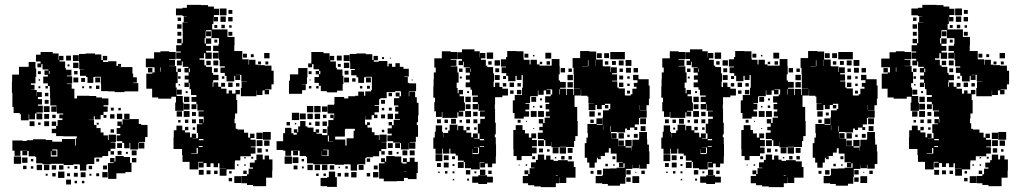

<svg xmlns="http://www.w3.org/2000/svg" viewBox="-20 -740 4184 790"><path d="M401 -92H372V-91H368V-65H340V-63H335V-38H309V-63H304V-64H282V-61H242V-66H189V-64H155V-68H129V-94H125V-97H98V-119H92V-101H72V-120H64V-99H40V-120H31V-162H73V-160H90V-163H116V-167H168V-164H195V-157H235V-168H289V-141H292V-171H296V-179H240V-180H211V-192H193V-210H211V-222H217V-246H237V-253H224V-269H240V-273H214V-301H213V-280H191V-302H212V-306H187V-335H186V-364H185V-386H177V-397H158V-425H177V-432H163V-450H179V-454H155V-476H150V-463H134V-479H147V-487H128V-515H147V-526H197V-520H221V-494H223V-510H241V-492H225V-487H248V-460H251V-453H274V-429H255V-426H277V-396H255V-394H275V-375H286V-335H297V-346H347V-345H376V-339H400V-335H426V-307H406V-302H423V-280H406V-267H394V-249H370V-262H366V-247H345V-246H367V-226H377V-213H394V-195H406V-183H424V-164H427V-186H457V-156H435V-154H455V-128H435V-118H425V-98H401ZM326 -455H306V-484H305V-518H333V-520H371V-516H397V-493H403V-510H421V-492H404V-485H425V-488H459V-469H466V-477H478V-465H470V-464H525V-437H528V-422H543V-400H528V-398H549V-364H492V-361H452V-364H425V-365H396V-394H395V-424H370V-423H364V-399H340V-423H334V-428H309V-454H326ZM280 -513H304V-489H280ZM252 -511H272V-491H252ZM31 -358H29V-404H30V-433H58V-465H98V-485H126V-458H129V-424H126V-397H107V-391H122V-371H108V-370H131V-345H132V-361H152V-341H136V-332H153V-310H136V-305H156V-277H130V-273H124V-249H100V-270H98V-245H66V-270H61V-275H36V-300H31ZM281 -482H303V-460H281ZM266 -475V-467H258V-475ZM181 -436H184V-448H181ZM285 -434V-448H299V-434ZM136 -447H148V-435H136ZM302 -401H282V-421H302ZM372 -421H392V-401H372ZM314 -419H330V-403H314ZM139 -408V-414H145V-408ZM389 -388V-374H375V-388ZM177 -376H167V-386H177ZM357 -386V-376H347V-386ZM146 -377H138V-385H146ZM326 -385V-377H318V-385ZM165 -344V-358H179V-344ZM180 -313H164V-329H180ZM184 -279H160V-303H184ZM436 -285V-297H448V-285ZM467 -286V-296H477V-286ZM154 -273V-249H130V-273ZM483 -250H461V-272H483ZM491 -250V-272H513V-250ZM162 -271H182V-251H162ZM433 -270H451V-252H433ZM195 -254V-268H209V-254ZM418 -267V-255H406V-267ZM561 -226H587V-176H577V-156H551V-153H574V-129H550V-152H548V-125H516V-152H513V-130H491V-152H483V-159H460V-183H475V-189H460V-213H475V-222H463V-240H481V-228H484V-249H513V-250H551V-230H561ZM122 -241V-221H102V-241ZM182 -221H162V-241H182ZM193 -222V-240H211V-222ZM147 -236V-226H137V-236ZM386 -235V-227H378V-235ZM449 -208V-194H435V-208ZM462 -151H482V-131H462ZM216 -96V-125H195V-121H212V-101H192V-118H189V-96ZM90 -121V-122H73V-121ZM542 -101H522V-121H542ZM480 -119V-103H464V-119ZM449 -118V-104H435V-118ZM498 -107V-115H506V-107ZM489 -94H515V-70H521V-32H496V-27H459V-4H425V-33H424V-69H448V-72H433V-90H451V-75H455V-98H489ZM67 -66H37V-96H67ZM93 -70H71V-92H93ZM541 -72H523V-90H541ZM388 -75H376V-87H388ZM117 -76H107V-86H117ZM153 -40H131V-62H153ZM183 -40H161V-62H183ZM211 -42H193V-60H211ZM223 -42V-60H241V-42ZM420 -59V-43H404V-59ZM89 -44H75V-58H89ZM359 -44H345V-58H359ZM286 -45V-57H298V-45ZM117 -46H107V-56H117ZM258 -47V-55H266V-47ZM245 -8H219V-34H245ZM423 -10H401V-32H423ZM332 -11H312V-31H332ZM300 -13H284V-29H300ZM209 -14H195V-28H209ZM268 -15H256V-27H268ZM388 -15H376V-27H388ZM176 -17H168V-25H176ZM356 -17H348V-25H356ZM272 19H252V-1H272ZM297 14H287V4H297ZM327 14H317V4H327Z M1097 -470V-449H1106V-393H1097V-372H1071V-370H1087V-352H1069V-368H1060V-349H1036V-368H1035V-344H971V-378H974V-405H997V-406H973V-432H951V-431H968V-411H948V-428H944V-405H912V-428H905V-440H887V-462H905V-467H884V-494H881V-522H880V-499H856V-523H879V-530H857V-552H879V-560H881V-583H850V-616H828V-611H826V-583H822V-561H827V-582H849V-560H828V-551H848V-531H828V-524H851V-498H825V-521H819V-500H801V-494H821V-471H828V-465H852V-440H857V-432H879V-410H857V-402H855V-383H858V-401H878V-383H890V-375H912V-355H921V-368H935V-355H949V-370H967V-352H952V-329H956V-273H947V-252H945V-233H950V-210H957V-207H984V-194H1001V-174H1009V-190H1027V-172H1011V-165H1032V-137H1012V-134H1031V-108H1012V-97H969V-80H947V-72H946V-43H912V-17H884V-45H910V-46H883V-68H877V-52H859V-68H846V-53H830V-69H818V-51H798V-71H816V-74H796V-43H760V-74H731V-102H729V-127H694V-175H695V-204H706V-223H730V-204H741V-195H762V-175H769V-190H787V-172H772V-171H795V-193H790V-229H813V-232H799V-250H817V-236H819V-251H818V-260H797V-282H818V-285H792V-311H788V-321H768V-341H788V-349H766V-373H760V-399H757V-382H739V-400H756V-413H740V-429H756V-442H739V-460H755V-465H732V-487H728V-471H708V-491H724V-498H705V-524H724V-528H705V-554H727V-562H732V-614H731V-648H753V-649H736V-673H749V-674H731V-677H704V-705H731V-708H749V-720H807V-719H836V-713H860V-704H881V-678H860V-670H877V-652H859V-669H858V-641H853V-619H916V-588H945V-554H944V-530H977V-496H1003V-474H1005V-494H1031V-474H1041V-472H1069V-470ZM884 -705H912V-677H884ZM920 -699H936V-683H920ZM887 -672H909V-650H887ZM919 -670H937V-652H919ZM711 -654V-668H725V-654ZM727 -622H709V-640H727ZM905 -638V-624H891V-638ZM874 -637V-625H862V-637ZM923 -626V-636H933V-626ZM848 -611V-591H828V-611ZM726 -609V-593H710V-609ZM936 -593H920V-609H936ZM709 -562V-580H727V-562ZM862 -565V-577H874V-565ZM704 -318V-342H685V-334H631V-339H606V-375H582V-437H607V-442H616V-463H580V-499H614V-525H640V-529H676V-526H703V-496H676V-493H700V-469H676V-468H705V-444H711V-398H703V-380H707V-345H732V-318H735V-284H701V-318ZM1067 -522H1089V-500H1067ZM980 -519H996V-503H980ZM1012 -517H1024V-505H1012ZM858 -491H878V-471H858ZM847 -490V-472H829V-490ZM1042 -487H1054V-475H1042ZM1084 -487V-475H1072V-487ZM642 -445V-463H640V-445ZM589 -442V-460H607V-442ZM876 -459V-443H860V-459ZM711 -458H725V-444H711ZM757 -443H761V-458H757ZM713 -426H723V-416H713ZM903 -426V-416H893V-426ZM937 -400V-382H919V-400ZM890 -399H906V-383H890ZM965 -398V-384H951V-398ZM721 -394V-388H715V-394ZM728 -351H708V-371H728ZM744 -357V-365H752V-357ZM759 -320H737V-342H759ZM760 -289H736V-313H760ZM788 -291H768V-311H788ZM760 -259H736V-283H760ZM707 -282H729V-260H707ZM770 -279H786V-263H770ZM786 -233H770V-249H786ZM755 -248V-234H741V-248ZM723 -246V-236H713V-246ZM741 -218H755V-204H741ZM783 -216V-206H773V-216ZM1062 -197H1094V-165H1062ZM1035 -194H1061V-168H1035ZM817 -163V-168H798V-163ZM1036 -163H1060V-139H1036ZM1067 -162H1089V-140H1067ZM814 -139H798V-135H814ZM794 -108V-131H789V-110H767V-108ZM1057 -130V-112H1039V-130ZM1083 -126V-116H1073V-126ZM1069 -100H1087V-84H1101V-38H1100V-9H1075V26H1021V21H996V14H973V-16H996V-23H1003V-46H1021V-51H1008V-71H1028V-81H1035V-104H1061V-84H1069ZM1014 -87V-95H1022V-87ZM985 -94H991V-88H985ZM955 -58V-64H961V-58ZM991 -58H985V-64H991ZM818 -21H798V-41H818ZM846 -23H830V-39H846ZM875 -24H861V-38H875ZM995 -24H981V-38H995ZM923 -26V-36H933V-26ZM972 13H944V-15H972ZM935 6H921V-8H935Z M1270 -476H1264V-463H1248V-479H1261V-526H1311V-521H1336V-494H1337V-510H1355V-492H1339V-487H1362V-461H1366V-454H1389V-428H1393V-394H1390V-367H1367V-360H1325V-365H1300V-387H1292V-399H1274V-423H1292V-434H1279V-448H1293V-435H1298V-448H1293V-455H1270ZM1695 -317H1702V-265H1700V-237H1695V-225H1700V-177H1691V-156H1666V-154H1689V-128H1663V-151H1662V-125H1630V-151H1626V-153H1598V-159H1574V-183H1592V-190H1575V-212H1592V-224H1579V-238H1593V-225H1600V-247H1626V-250H1605V-272H1619V-281H1606V-301H1619V-306H1601V-336H1623V-343H1608V-359H1624V-344H1630V-363H1628V-365H1606V-361H1571V-336H1545V-332H1540V-307H1521V-304H1539V-278H1521V-268H1533V-254H1519V-266H1509V-248H1483V-263H1482V-227H1490V-237H1502V-225H1492V-215H1510V-196H1521V-184H1539V-164H1541V-186H1571V-156H1549V-155H1570V-127H1549V-118H1540V-97H1514V-93H1487V-90H1483V-64H1454V-63H1449V-38H1423V-63H1418V-64H1395V-62H1357V-65H1333V-64H1269V-68H1243V-94H1239V-98H1213V-120H1206V-101H1186V-120H1178V-99H1154V-120H1145V-123H1118V-159H1145V-192H1153V-214H1179V-192H1187V-186H1201V-194H1189V-208H1203V-196H1207V-220H1215V-242H1237V-220H1245V-215H1270V-197H1279V-208H1293V-194H1282V-190H1305V-184H1327V-220H1331V-246H1352V-254H1339V-268H1353V-255H1355V-273H1328V-309H1355V-312H1356V-341H1396V-335H1413V-344H1441V-346H1454V-363H1478V-346H1483V-364H1507V-370H1510V-424H1485V-422H1478V-399H1454V-422H1447V-430H1425V-452H1440V-456H1421V-484H1419V-518H1447V-520H1485V-517H1512V-493H1517V-510H1535V-492H1518V-486H1538V-489H1574V-467H1579V-478H1593V-465H1607V-480H1625V-465H1640V-457H1662V-425H1644V-423H1658V-399H1664V-397H1692V-365H1664V-363H1662V-344H1664V-363H1688V-340H1695ZM1394 -513H1418V-489H1394ZM1366 -511H1386V-491H1366ZM1552 -505H1560V-497H1552ZM1584 -503H1588V-499H1584ZM1395 -482H1417V-460H1395ZM1382 -477V-465H1370V-477ZM1238 -369H1223V-354H1169V-408H1173V-434H1207V-460H1245V-422H1243V-394H1223V-393H1238ZM1398 -433V-449H1414V-433ZM1250 -447H1262V-435H1250ZM1416 -401H1396V-421H1416ZM1486 -421H1506V-401H1486ZM1429 -418H1443V-404H1429ZM1254 -409V-413H1258V-409ZM1674 -413H1678V-409H1674ZM1502 -387V-375H1490V-387ZM1261 -376H1251V-386H1261ZM1281 -376V-386H1291V-376ZM1461 -376V-386H1471V-376ZM1579 -358H1593V-344H1579ZM1548 -329H1564V-313H1548ZM1243 -304H1269V-278H1243ZM1273 -304H1299V-278H1273ZM1305 -302H1327V-280H1305ZM1592 -297V-285H1580V-297ZM1551 -286V-296H1561V-286ZM1181 -276H1211V-246H1181ZM1238 -249H1214V-273H1238ZM1245 -272H1267V-250H1245ZM1275 -272H1297V-250H1275ZM1597 -250H1575V-272H1597ZM1548 -269H1564V-253H1548ZM1309 -254V-268H1323V-254ZM1295 -240V-222H1277V-240ZM1307 -240H1325V-222H1307ZM1159 -238H1173V-224H1159ZM1261 -236V-226H1251V-236ZM1199 -234V-228H1193V-234ZM1435 -171V-202H1440V-210H1400V-207H1399V-178H1359V-166H1401V-141H1406V-171ZM1324 -209V-193H1308V-209ZM1561 -206V-196H1551V-206ZM1333 -182H1329V-158H1333V-157H1351V-158H1333ZM1576 -151H1596V-131H1576ZM1626 -131H1606V-151H1626ZM1304 -118V-98H1332V-124H1309V-122H1327V-100H1305V-118ZM1205 -121V-122H1187V-121ZM1636 -121H1656V-101H1636ZM1666 -121H1686V-101H1666ZM1594 -119V-103H1578V-119ZM1563 -118V-104H1549V-118ZM1612 -107V-115H1620V-107ZM1666 -91H1686V-74H1699V-28H1694V-3H1658V-8H1642V5H1613V6H1559V-5H1540V-34H1539V-68H1562V-73H1548V-89H1564V-75H1569V-98H1603V-96H1631V-71H1636V-67H1653V-73H1638V-89H1654V-74H1666ZM1181 -66H1151V-96H1181ZM1208 -69H1184V-93H1208ZM1503 -74H1489V-88H1503ZM1231 -76H1221V-86H1231ZM1267 -40H1245V-62H1267ZM1297 -40H1275V-62H1297ZM1305 -62H1327V-40H1305ZM1476 -41H1456V-61H1476ZM1337 -42V-60H1355V-42ZM1204 -43H1188V-59H1204ZM1518 -43V-59H1534V-43ZM1401 -46V-56H1411V-46ZM1230 -47H1222V-55H1230ZM1373 -48V-54H1379V-48ZM1653 -35H1642V-34H1653ZM1333 -34H1359V-11H1366V29H1326V26H1299V-8H1326V-11H1333ZM1447 -10H1425V-32H1447ZM1537 -10H1515V-32H1537ZM1414 -13H1398V-29H1414ZM1383 -14H1369V-28H1383ZM1503 -14H1489V-28H1503ZM1291 -16H1281V-26H1291ZM1321 -26V-16H1311V-26Z M2035 -382H2047V-375H2070V-347H2047V-340H2017V-310H2016V-292H2017V-235H2020V-187H2016V-175H2020V-146H2021V-96H2020V-67H2005V-52H1987V-67H1976V-51H1956V-71H1972V-73H1954V-43H1918V-48H1893V-73H1888V-79H1864V-100H1855V-108H1833V-128H1829V-108H1803V-128H1800V-107H1772V-128H1763V-174H1769V-198H1773V-224H1799V-198H1803V-174H1804V-193H1824V-203H1830V-227H1862V-204H1865V-222H1887V-204H1899V-194H1919V-175H1926V-191H1946V-171H1930V-169H1953V-191H1946V-231H1956V-251H1975V-260H1955V-282H1975V-284H1949V-311H1947V-290H1925V-312H1946V-320H1925V-342H1946V-347H1922V-371H1916V-381H1896V-401H1913V-412H1897V-430H1913V-441H1896V-461H1913V-463H1888V-486H1885V-472H1867V-490H1881V-497H1862V-525H1881V-537H1932V-529H1954V-504H1955V-522H1977V-500H1959V-494H1979V-470H1985V-464H2009V-438H2013V-404H2011V-382H2017V-400H2035ZM2640 -307V-287H2613V-286H2641V-256H2613V-254H2609V-228H2592V-217H2602V-205H2590V-215H2572V-205H2560V-211H2552V-195H2520V-197H2494V-172H2495V-192H2517V-170H2497V-169H2524V-139H2553V-164H2579V-138H2554V-133H2578V-120H2579V-138H2582V-165H2609V-168H2610V-197H2642V-168H2643V-145H2650V-117H2652V-65H2641V-46H2611V-62H2609V-48H2583V-62H2582V-45H2555V-12H2553V16H2531V24H2481V17H2458V14H2431V-16H2458V-19H2461V-46H2490V-47H2517V-50H2550V-68H2545V-52H2527V-70H2543V-72H2517V-108H2493V-130H2485V-112H2469V-98H2446V-97H2452V-85H2440V-91H2436V-71H2427V-50H2405V-71H2396V-91H2386V-151H2393V-174H2399V-192H2397V-230H2434V-253H2458V-229H2435V-226H2459V-258H2461V-286H2485V-292H2491V-313H2469V-308H2456V-291H2436V-308H2430V-287H2402V-315H2423V-316H2401V-342H2397V-346H2371V-372H2370V-347H2344V-300H2355V-242H2357V-180H2347V-160H2342V-135H2310V-136H2283V-134H2249V-156H2248V-139H2224V-163H2218V-168H2193V-194H2213V-204H2199V-218H2213V-232H2197V-250H2215V-234H2221V-256H2243V-261H2226V-281H2240V-290H2225V-312H2240V-318H2223V-344H2246V-351H2252V-372H2229V-370H2245V-352H2227V-368H2217V-350H2195V-368H2193V-344H2164V-343H2161V-316H2142V-313H2158V-289H2142V-282H2157V-260H2135V-252H2097V-275H2090V-327H2098V-349H2128V-379H2131V-431H2126V-411H2106V-428H2101V-406H2071V-428H2063V-439H2044V-463H2062V-466H2041V-496H2062V-505H2067V-530H2105V-529H2134V-500H2135V-494H2159V-475H2163V-494H2189V-475H2200V-470H2250V-497H2282V-468H2283V-434H2279V-409H2284V-403H2308V-379H2284V-375H2310V-349H2313V-374H2339V-349H2342V-375H2367V-376H2341V-435H2340V-461H2336V-501H2367V-530H2405V-528H2433V-495H2460V-468H2463V-467H2492V-444H2494V-463H2518V-439H2499V-434H2519V-408H2499V-405H2520V-380H2525V-376H2551V-348H2553V-347H2575V-352H2582V-375H2599V-383H2588V-399H2603V-410H2585V-432H2607V-414H2649V-388H2653V-334H2650V-307ZM1767 -320H1770V-338H1763V-384H1764V-413H1765V-442H1773V-462H1767V-500H1798V-529H1834V-526H1861V-496H1834V-493H1858V-469H1834V-467H1862V-442H1867V-400H1859V-378H1863V-356H1867V-370H1885V-352H1871V-344H1889V-318H1893V-284H1869V-281H1886V-261H1866V-278H1862V-255H1800V-279H1798V-259H1774V-282H1767ZM2551 -526V-496H2491V-526ZM1983 -524H2009V-498H1983ZM2224 -523H2248V-499H2224ZM2436 -521H2456V-501H2436ZM2466 -521H2486V-501H2466ZM2138 -519H2154V-503H2138ZM2173 -514H2179V-508H2173ZM2431 -494V-468H2432V-494ZM2554 -493H2578V-469H2554ZM2015 -492H2037V-470H2015ZM2399 -468H2401V-492H2399V-468H2376V-467H2399ZM2526 -491H2546V-471H2526ZM2514 -489V-473H2498V-489ZM2003 -488V-474H1989V-488ZM2243 -488V-474H2229V-488ZM2483 -488V-474H2469V-488ZM2201 -486H2211V-476H2201ZM2556 -461H2576V-441H2556ZM2287 -460H2305V-442H2287ZM2587 -460H2605V-442H2587ZM2018 -443V-459H2034V-443ZM1869 -458H1883V-444H1869ZM1916 -444H1918V-458H1916ZM2319 -458H2333V-444H2319ZM2529 -444V-458H2543V-444ZM2315 -432H2337V-410H2315ZM2036 -411H2016V-431H2036ZM2544 -413H2528V-429H2544ZM2050 -415V-427H2062V-415ZM2561 -426H2571V-416H2561ZM1880 -425V-417H1872V-425ZM2315 -402H2337V-380H2315ZM2077 -400H2095V-382H2077ZM2545 -382H2527V-400H2545ZM2063 -384H2049V-398H2063ZM2109 -384V-398H2123V-384ZM2571 -386H2561V-396H2571ZM2282 -373H2280V-351H2282ZM2125 -352H2107V-370H2125ZM2079 -368H2093V-354H2079ZM2572 -355H2560V-367H2572ZM1902 -357V-365H1910V-357ZM1917 -320H1895V-342H1917ZM2166 -341H2186V-321H2166ZM2202 -327V-335H2210V-327ZM1916 -311V-291H1896V-311ZM2483 -308V-294H2469V-308ZM2611 -288H2612V-307H2611ZM2211 -296H2201V-306H2211ZM2179 -304V-298H2173V-304ZM1918 -259H1894V-283H1918ZM2188 -259H2164V-283H2188ZM2218 -259H2194V-283H2218ZM2405 -282H2427V-260H2405ZM1927 -280H1945V-262H1927ZM2440 -265V-277H2452V-265ZM2614 -253H2638V-229H2614ZM1856 -251V-231H1836V-251ZM1794 -249V-233H1778V-249ZM1914 -249V-233H1898V-249ZM1928 -249H1944V-233H1928ZM1809 -248H1823V-234H1809ZM2423 -248V-234H2409V-248ZM2110 -235V-247H2122V-235ZM1881 -246V-236H1871V-246ZM2144 -239V-243H2148V-239ZM2169 -98H2126V-81H2106V-98H2093V-127H2092V-205H2102V-225H2130V-205H2140V-191H2156V-174H2166V-191H2186V-171H2169V-164H2189V-138H2169V-133H2188V-109H2169ZM2461 -205H2462V-224H2461ZM2492 -221H2490V-199H2492ZM2636 -221V-201H2616V-221ZM1899 -218H1913V-204H1899ZM1941 -216V-206H1931V-216ZM1820 -215V-207H1812V-215ZM2178 -213V-209H2174V-213ZM2525 -192H2547V-170H2525ZM2604 -173H2588V-189H2604ZM2571 -186V-176H2561V-186ZM1954 -163H1972V-168H1954ZM2218 -139H2194V-163H2218ZM2547 -140H2525V-162H2547ZM1971 -136V-139H1954V-136ZM2309 -134V-108H2283V-134ZM1951 -109V-133H1930V-132H1947V-110H1925V-127H1924V-106H1948V-109ZM2254 -133H2278V-109H2254ZM2316 -131H2336V-111H2316ZM2198 -113V-129H2214V-113ZM2231 -116V-126H2241V-116ZM1800 -77H1772V-105H1800ZM2316 -76H2341V-53H2348V-9H2310V13H2282V-10H2281V14H2267V30H2205V27H2178V22H2153V14H2131V-16H2153V-23H2138V-39H2154V-24H2159V-48H2179V-50H2165V-72H2185V-82H2193V-104H2219V-83H2227V-100H2245V-83H2258V-78H2276V-81H2316ZM1826 -81H1806V-101H1826ZM2289 -84V-98H2303V-84ZM2333 -98V-84H2319V-98ZM1852 -85H1840V-97H1852ZM2182 -97V-85H2170V-97ZM2500 -97H2512V-85H2500ZM2269 -94V-88H2263V-94ZM1888 -49H1864V-73H1888ZM1826 -51H1806V-71H1826ZM1794 -53H1778V-69H1794ZM2471 -56V-66H2481V-56ZM1850 -57H1842V-65H1850ZM2149 -64V-58H2143V-64ZM2509 -64V-58H2503V-64ZM2118 -59H2114V-63H2118ZM1955 -20V-42H1977V-20ZM1915 -22H1897V-40H1915ZM2437 -22V-40H2455V-22ZM2575 -22H2557V-40H2575ZM1989 -24V-38H2003V-24ZM2633 -24H2619V-38H2633ZM2422 -25H2410V-37H2422ZM1821 -26H1811V-36H1821ZM1850 -27H1842V-35H1850ZM1932 -27V-35H1940V-27ZM1789 -28H1783V-34H1789ZM2594 -29V-33H2598V-29ZM1948 -19H1984V-13H2008V11H1984V17H1948V12H1923V-14H1948ZM2275 -18H2267V-16H2275ZM2610 13H2582V-15H2610ZM2575 8H2557V-10H2575ZM1910 3H1902V-5H1910ZM1849 2H1843V-4H1849Z M2973 -382H2985V-375H3008V-347H2985V-340H2955V-310H2954V-292H2955V-235H2958V-187H2954V-175H2958V-146H2959V-96H2958V-67H2943V-52H2925V-67H2914V-51H2894V-71H2910V-73H2892V-43H2856V-48H2831V-73H2826V-79H2802V-100H2793V-108H2771V-128H2767V-108H2741V-128H2738V-107H2710V-128H2701V-174H2707V-198H2711V-224H2737V-198H2741V-174H2742V-193H2762V-203H2768V-227H2800V-204H2803V-222H2825V-204H2837V-194H2857V-175H2864V-191H2884V-171H2868V-169H2891V-191H2884V-231H2894V-251H2913V-260H2893V-282H2913V-284H2887V-311H2885V-290H2863V-312H2884V-320H2863V-342H2884V-347H2860V-371H2854V-381H2834V-401H2851V-412H2835V-430H2851V-441H2834V-461H2851V-463H2826V-486H2823V-472H2805V-490H2819V-497H2800V-525H2819V-537H2870V-529H2892V-504H2893V-522H2915V-500H2897V-494H2917V-470H2923V-464H2947V-438H2951V-404H2949V-382H2955V-400H2973ZM3578 -307V-287H3551V-286H3579V-256H3551V-254H3547V-228H3530V-217H3540V-205H3528V-215H3510V-205H3498V-211H3490V-195H3458V-197H3432V-172H3433V-192H3455V-170H3435V-169H3462V-139H3491V-164H3517V-138H3492V-133H3516V-120H3517V-138H3520V-165H3547V-168H3548V-197H3580V-168H3581V-145H3588V-117H3590V-65H3579V-46H3549V-62H3547V-48H3521V-62H3520V-45H3493V-12H3491V16H3469V24H3419V17H3396V14H3369V-16H3396V-19H3399V-46H3428V-47H3455V-50H3488V-68H3483V-52H3465V-70H3481V-72H3455V-108H3431V-130H3423V-112H3407V-98H3384V-97H3390V-85H3378V-91H3374V-71H3365V-50H3343V-71H3334V-91H3324V-151H3331V-174H3337V-192H3335V-230H3372V-253H3396V-229H3373V-226H3397V-258H3399V-286H3423V-292H3429V-313H3407V-308H3394V-291H3374V-308H3368V-287H3340V-315H3361V-316H3339V-342H3335V-346H3309V-372H3308V-347H3282V-300H3293V-242H3295V-180H3285V-160H3280V-135H3248V-136H3221V-134H3187V-156H3186V-139H3162V-163H3156V-168H3131V-194H3151V-204H3137V-218H3151V-232H3135V-250H3153V-234H3159V-256H3181V-261H3164V-281H3178V-290H3163V-312H3178V-318H3161V-344H3184V-351H3190V-372H3167V-370H3183V-352H3165V-368H3155V-350H3133V-368H3131V-344H3102V-343H3099V-316H3080V-313H3096V-289H3080V-282H3095V-260H3073V-252H3035V-275H3028V-327H3036V-349H3066V-379H3069V-431H3064V-411H3044V-428H3039V-406H3009V-428H3001V-439H2982V-463H3000V-466H2979V-496H3000V-505H3005V-530H3043V-529H3072V-500H3073V-494H3097V-475H3101V-494H3127V-475H3138V-470H3188V-497H3220V-468H3221V-434H3217V-409H3222V-403H3246V-379H3222V-375H3248V-349H3251V-374H3277V-349H3280V-375H3305V-376H3279V-435H3278V-461H3274V-501H3305V-530H3343V-528H3371V-495H3398V-468H3401V-467H3430V-444H3432V-463H3456V-439H3437V-434H3457V-408H3437V-405H3458V-380H3463V-376H3489V-348H3491V-347H3513V-352H3520V-375H3537V-383H3526V-399H3541V-410H3523V-432H3545V-414H3587V-388H3591V-334H3588V-307ZM2705 -320H2708V-338H2701V-384H2702V-413H2703V-442H2711V-462H2705V-500H2736V-529H2772V-526H2799V-496H2772V-493H2796V-469H2772V-467H2800V-442H2805V-400H2797V-378H2801V-356H2805V-370H2823V-352H2809V-344H2827V-318H2831V-284H2807V-281H2824V-261H2804V-278H2800V-255H2738V-279H2736V-259H2712V-282H2705ZM3489 -526V-496H3429V-526ZM2921 -524H2947V-498H2921ZM3162 -523H3186V-499H3162ZM3374 -521H3394V-501H3374ZM3404 -521H3424V-501H3404ZM3076 -519H3092V-503H3076ZM3111 -514H3117V-508H3111ZM3369 -494V-468H3370V-494ZM3492 -493H3516V-469H3492ZM2953 -492H2975V-470H2953ZM3337 -468H3339V-492H3337V-468H3314V-467H3337ZM3464 -491H3484V-471H3464ZM3452 -489V-473H3436V-489ZM2941 -488V-474H2927V-488ZM3181 -488V-474H3167V-488ZM3421 -488V-474H3407V-488ZM3139 -486H3149V-476H3139ZM3494 -461H3514V-441H3494ZM3225 -460H3243V-442H3225ZM3525 -460H3543V-442H3525ZM2956 -443V-459H2972V-443ZM2807 -458H2821V-444H2807ZM2854 -444H2856V-458H2854ZM3257 -458H3271V-444H3257ZM3467 -444V-458H3481V-444ZM3253 -432H3275V-410H3253ZM2974 -411H2954V-431H2974ZM3482 -413H3466V-429H3482ZM2988 -415V-427H3000V-415ZM3499 -426H3509V-416H3499ZM2818 -425V-417H2810V-425ZM3253 -402H3275V-380H3253ZM3015 -400H3033V-382H3015ZM3483 -382H3465V-400H3483ZM3001 -384H2987V-398H3001ZM3047 -384V-398H3061V-384ZM3509 -386H3499V-396H3509ZM3220 -373H3218V-351H3220ZM3063 -352H3045V-370H3063ZM3017 -368H3031V-354H3017ZM3510 -355H3498V-367H3510ZM2840 -357V-365H2848V-357ZM2855 -320H2833V-342H2855ZM3104 -341H3124V-321H3104ZM3140 -327V-335H3148V-327ZM2854 -311V-291H2834V-311ZM3421 -308V-294H3407V-308ZM3549 -288H3550V-307H3549ZM3149 -296H3139V-306H3149ZM3117 -304V-298H3111V-304ZM2856 -259H2832V-283H2856ZM3126 -259H3102V-283H3126ZM3156 -259H3132V-283H3156ZM3343 -282H3365V-260H3343ZM2865 -280H2883V-262H2865ZM3378 -265V-277H3390V-265ZM3552 -253H3576V-229H3552ZM2794 -251V-231H2774V-251ZM2732 -249V-233H2716V-249ZM2852 -249V-233H2836V-249ZM2866 -249H2882V-233H2866ZM2747 -248H2761V-234H2747ZM3361 -248V-234H3347V-248ZM3048 -235V-247H3060V-235ZM2819 -246V-236H2809V-246ZM3082 -239V-243H3086V-239ZM3107 -98H3064V-81H3044V-98H3031V-127H3030V-205H3040V-225H3068V-205H3078V-191H3094V-174H3104V-191H3124V-171H3107V-164H3127V-138H3107V-133H3126V-109H3107ZM3399 -205H3400V-224H3399ZM3430 -221H3428V-199H3430ZM3574 -221V-201H3554V-221ZM2837 -218H2851V-204H2837ZM2879 -216V-206H2869V-216ZM2758 -215V-207H2750V-215ZM3116 -213V-209H3112V-213ZM3463 -192H3485V-170H3463ZM3542 -173H3526V-189H3542ZM3509 -186V-176H3499V-186ZM2892 -163H2910V-168H2892ZM3156 -139H3132V-163H3156ZM3485 -140H3463V-162H3485ZM2909 -136V-139H2892V-136ZM3247 -134V-108H3221V-134ZM2889 -109V-133H2868V-132H2885V-110H2863V-127H2862V-106H2886V-109ZM3192 -133H3216V-109H3192ZM3254 -131H3274V-111H3254ZM3136 -113V-129H3152V-113ZM3169 -116V-126H3179V-116ZM2738 -77H2710V-105H2738ZM3254 -76H3279V-53H3286V-9H3248V13H3220V-10H3219V14H3205V30H3143V27H3116V22H3091V14H3069V-16H3091V-23H3076V-39H3092V-24H3097V-48H3117V-50H3103V-72H3123V-82H3131V-104H3157V-83H3165V-100H3183V-83H3196V-78H3214V-81H3254ZM2764 -81H2744V-101H2764ZM3227 -84V-98H3241V-84ZM3271 -98V-84H3257V-98ZM2790 -85H2778V-97H2790ZM3120 -97V-85H3108V-97ZM3438 -97H3450V-85H3438ZM3207 -94V-88H3201V-94ZM2826 -49H2802V-73H2826ZM2764 -51H2744V-71H2764ZM2732 -53H2716V-69H2732ZM3409 -56V-66H3419V-56ZM2788 -57H2780V-65H2788ZM3087 -64V-58H3081V-64ZM3447 -64V-58H3441V-64ZM3056 -59H3052V-63H3056ZM2893 -20V-42H2915V-20ZM2853 -22H2835V-40H2853ZM3375 -22V-40H3393V-22ZM3513 -22H3495V-40H3513ZM2927 -24V-38H2941V-24ZM3571 -24H3557V-38H3571ZM3360 -25H3348V-37H3360ZM2759 -26H2749V-36H2759ZM2788 -27H2780V-35H2788ZM2870 -27V-35H2878V-27ZM2727 -28H2721V-34H2727ZM3532 -29V-33H3536V-29ZM2886 -19H2922V-13H2946V11H2922V17H2886V12H2861V-14H2886ZM3213 -18H3205V-16H3213ZM3548 13H3520V-15H3548ZM3513 8H3495V-10H3513ZM2848 3H2840V-5H2848ZM2787 2H2781V-4H2787Z M4123 -470V-449H4132V-393H4123V-372H4097V-370H4113V-352H4095V-368H4086V-349H4062V-368H4061V-344H3997V-378H4000V-405H4023V-406H3999V-432H3977V-431H3994V-411H3974V-428H3970V-405H3938V-428H3931V-440H3913V-462H3931V-467H3910V-494H3907V-522H3906V-499H3882V-523H3905V-530H3883V-552H3905V-560H3907V-583H3876V-616H3854V-611H3852V-583H3848V-561H3853V-582H3875V-560H3854V-551H3874V-531H3854V-524H3877V-498H3851V-521H3845V-500H3827V-494H3847V-471H3854V-465H3878V-440H3883V-432H3905V-410H3883V-402H3881V-383H3884V-401H3904V-383H3916V-375H3938V-355H3947V-368H3961V-355H3975V-370H3993V-352H3978V-329H3982V-273H3973V-252H3971V-233H3976V-210H3983V-207H4010V-194H4027V-174H4035V-190H4053V-172H4037V-165H4058V-137H4038V-134H4057V-108H4038V-97H3995V-80H3973V-72H3972V-43H3938V-17H3910V-45H3936V-46H3909V-68H3903V-52H3885V-68H3872V-53H3856V-69H3844V-51H3824V-71H3842V-74H3822V-43H3786V-74H3757V-102H3755V-127H3720V-175H3721V-204H3732V-223H3756V-204H3767V-195H3788V-175H3795V-190H3813V-172H3798V-171H3821V-193H3816V-229H3839V-232H3825V-250H3843V-236H3845V-251H3844V-260H3823V-282H3844V-285H3818V-311H3814V-321H3794V-341H3814V-349H3792V-373H3786V-399H3783V-382H3765V-400H3782V-413H3766V-429H3782V-442H3765V-460H3781V-465H3758V-487H3754V-471H3734V-491H3750V-498H3731V-524H3750V-528H3731V-554H3753V-562H3758V-614H3757V-648H3779V-649H3762V-673H3775V-674H3757V-677H3730V-705H3757V-708H3775V-720H3833V-719H3862V-713H3886V-704H3907V-678H3886V-670H3903V-652H3885V-669H3884V-641H3879V-619H3942V-588H3971V-554H3970V-530H4003V-496H4029V-474H4031V-494H4057V-474H4067V-472H4095V-470ZM3910 -705H3938V-677H3910ZM3946 -699H3962V-683H3946ZM3913 -672H3935V-650H3913ZM3945 -670H3963V-652H3945ZM3737 -654V-668H3751V-654ZM3753 -622H3735V-640H3753ZM3931 -638V-624H3917V-638ZM3900 -637V-625H3888V-637ZM3949 -626V-636H3959V-626ZM3874 -611V-591H3854V-611ZM3752 -609V-593H3736V-609ZM3962 -593H3946V-609H3962ZM3735 -562V-580H3753V-562ZM3888 -565V-577H3900V-565ZM3730 -318V-342H3711V-334H3657V-339H3632V-375H3608V-437H3633V-442H3642V-463H3606V-499H3640V-525H3666V-529H3702V-526H3729V-496H3702V-493H3726V-469H3702V-468H3731V-444H3737V-398H3729V-380H3733V-345H3758V-318H3761V-284H3727V-318ZM4093 -522H4115V-500H4093ZM4006 -519H4022V-503H4006ZM4038 -517H4050V-505H4038ZM3884 -491H3904V-471H3884ZM3873 -490V-472H3855V-490ZM4068 -487H4080V-475H4068ZM4110 -487V-475H4098V-487ZM3668 -445V-463H3666V-445ZM3615 -442V-460H3633V-442ZM3902 -459V-443H3886V-459ZM3737 -458H3751V-444H3737ZM3783 -443H3787V-458H3783ZM3739 -426H3749V-416H3739ZM3929 -426V-416H3919V-426ZM3963 -400V-382H3945V-400ZM3916 -399H3932V-383H3916ZM3991 -398V-384H3977V-398ZM3747 -394V-388H3741V-394ZM3754 -351H3734V-371H3754ZM3770 -357V-365H3778V-357ZM3785 -320H3763V-342H3785ZM3786 -289H3762V-313H3786ZM3814 -291H3794V-311H3814ZM3786 -259H3762V-283H3786ZM3733 -282H3755V-260H3733ZM3796 -279H3812V-263H3796ZM3812 -233H3796V-249H3812ZM3781 -248V-234H3767V-248ZM3749 -246V-236H3739V-246ZM3767 -218H3781V-204H3767ZM3809 -216V-206H3799V-216ZM4088 -197H4120V-165H4088ZM4061 -194H4087V-168H4061ZM3843 -163V-168H3824V-163ZM4062 -163H4086V-139H4062ZM4093 -162H4115V-140H4093ZM3840 -139H3824V-135H3840ZM3820 -108V-131H3815V-110H3793V-108ZM4083 -130V-112H4065V-130ZM4109 -126V-116H4099V-126ZM4095 -100H4113V-84H4127V-38H4126V-9H4101V26H4047V21H4022V14H3999V-16H4022V-23H4029V-46H4047V-51H4034V-71H4054V-81H4061V-104H4087V-84H4095ZM4040 -87V-95H4048V-87ZM4011 -94H4017V-88H4011ZM3981 -58V-64H3987V-58ZM4017 -58H4011V-64H4017ZM3844 -21H3824V-41H3844ZM3872 -23H3856V-39H3872ZM3901 -24H3887V-38H3901ZM4021 -24H4007V-38H4021ZM3949 -26V-36H3959V-26ZM3998 13H3970V-15H3998ZM3961 6H3947V-8H3961Z"/></svg>

Font: Rubik-Storm
Style: Regular
Weight: 400
Designer: NaN (generative design), Hubert & Fischer (Rubik source font outlines)
Foundry: NaN, Hubert & Fischer
Version: Version 1.000